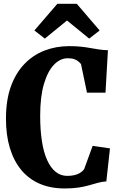

<svg xmlns="http://www.w3.org/2000/svg" viewBox="-20 -1000 639 1030"><path d="M326.5 11Q251.5 11 193 -14.2Q134.5 -39.5 94.2 -88Q54 -136.5 33 -205.8Q12 -275 12 -363Q12 -462.5 38.2 -535.5Q64.5 -608.5 111 -656.8Q157.5 -705 219 -728.8Q280.5 -752.5 351 -752.5Q387.5 -752.5 415.2 -749.5Q443 -746.5 465.5 -742.2Q488 -738 510.2 -734.8Q532.5 -731.5 559 -730.5L546 -503H446.5L414.5 -656.5Q409 -663 400.5 -670.2Q392 -677.5 378.8 -682.5Q365.5 -687.5 343.5 -687.5Q303 -687.5 269.5 -652.8Q236 -618 215.8 -549.8Q195.5 -481.5 195.5 -379Q195.5 -303 204.8 -243Q214 -183 232.8 -141.5Q251.5 -100 278.5 -78.2Q305.5 -56.5 340.5 -56.5Q361 -56.5 378 -60.2Q395 -64 408.2 -71.8Q421.5 -79.5 431 -91.5L477 -217.5L570 -204L550.5 -27Q526 -25 504 -19Q482 -13 458 -6Q434 1 402.5 6Q371 11 326.5 11ZM220.5 -793 164.5 -836.5 287.5 -979.5H392L514.5 -836.5L458.5 -793L339.5 -890Z"/></svg>

Font: Merriweather 24pt SemiCondensed Black
Style: Regular
Weight: 900
Width: 4
Designer: Eben Sorkin
Foundry: Eben Sorkin
Version: Version 2.100